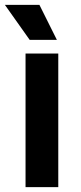

<svg xmlns="http://www.w3.org/2000/svg" viewBox="-24 -770 332 790"><path d="M138.2 -750 210 -606H98.1L-3.9 -750ZM215.8 -549.8V0H81.1V-549.8Z"/></svg>

Font: Stilu SemiBold
Style: Regular
Weight: 600
Designer: Genilson Lima Santos
Foundry: Genilson Lima Santos
Version: Version 1.200;PS 001.200;hotconv 1.0.88;makeotf.lib2.5.64775